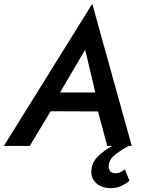

<svg xmlns="http://www.w3.org/2000/svg" viewBox="-48 -761 737 1001"><path d="M603 122 627 181Q610 196 587 207.5Q564 219 532 220Q481 220 452 192.5Q423 165 429 119Q435 80 466 51Q497 22 536 0H511L463 -180L216 -181L107 0H-28L433 -741L639 0H622Q588 18 556 42Q524 66 519 98Q517 117 524.5 129Q532 141 551 142Q566 143 579.5 136.5Q593 130 603 122ZM396 -502 265 -279H449Z"/></svg>

Font: Jost* Medium
Style: Italic
Weight: 500
Italic angle: -10°
Version: Version 3.7